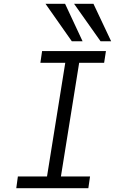

<svg xmlns="http://www.w3.org/2000/svg" viewBox="-20 -995 640 1015"><path d="M74.5 -62H228.5L325 -663H193.5L202.5 -725H540L530.5 -663H398.5L302 -62H456L447 0H66ZM220.5 -975H324L416.5 -777H359.5ZM371.5 -975H474L567.5 -777H511.5Z"/></svg>

Font: JuliaMono Light
Style: Italic
Weight: 300
Italic angle: -9°
Monospace: yes
Designer: cormullion
Foundry: corm
Version: Version 0.054; ttfautohint (v1.8.4)